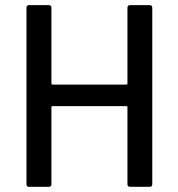

<svg xmlns="http://www.w3.org/2000/svg" viewBox="-20 -720 685 740"><path d="M471.2 -397.9V-689.9Q471.2 -700.2 481 -700.2H557.1Q566.9 -700.2 566.9 -689.9V-9.8Q566.9 0 557.1 0H481Q471.2 0 471.2 -9.8V-307.1Q471.2 -311 466.8 -311H182.1Q178.2 -311 178.2 -307.1V-9.8Q178.2 0 168 0H91.8Q82 0 82 -9.8V-689.9Q82 -700.2 91.8 -700.2H168Q178.2 -700.2 178.2 -689.9V-397.9Q178.2 -394 182.1 -394H466.8Q471.2 -394 471.2 -397.9Z"/></svg>

Font: Gruenseis Font Medium
Style: Regular
Weight: 500
Designer: Jeremy Tribby
Foundry: Tribby Type
Version: Version 1.408;Glyphs 3.1.2 (3151)